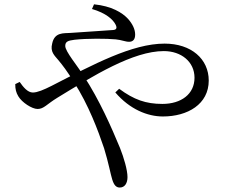

<svg xmlns="http://www.w3.org/2000/svg" viewBox="-20 -799 1040 873"><path d="M524.6 53.7C547.3 53.7 559.7 34.1 559.7 6.2C559.7 -25.5 543.4 -81.6 525.6 -126.3C486.5 -220.6 432.9 -343.2 360.2 -454.7C331.5 -500.7 276.7 -564.9 276.7 -589.9C276.7 -609.7 288.6 -614.3 318.5 -618.2C375.5 -624.6 466.6 -623.9 506.1 -620C532.5 -617.6 549.7 -609 566.8 -609C584.2 -609 594.5 -619.1 594.5 -641.8C594.5 -666.1 582.4 -690.3 562.3 -713.1C535.6 -742 487.3 -771.3 407.5 -779.4L398.3 -758.1C461.9 -739.5 494 -710.5 505.9 -686.6C513.3 -671.2 509.1 -664 495.1 -662.6C465.6 -659.9 383.2 -655.5 299.9 -649.3C269.4 -647.1 228.4 -653.3 217.4 -601.7C207.1 -563.1 227.8 -546.8 245.9 -524.9C264.5 -502.6 285.6 -475.1 316.3 -425.4C382.2 -322.8 426.1 -205.6 453.2 -125C473.3 -59.9 483.4 -3.9 490.1 16.5C498.4 43.9 508.9 53.7 524.6 53.7ZM720.5 -269.4C833.5 -269.4 929.1 -325.4 929.1 -432.7C929.1 -530.8 849.6 -600.7 728.5 -600.7C580.7 -600.7 406.3 -506.9 214.5 -408.6C179.3 -390.8 149.8 -378.3 129.3 -378.3C105.5 -378.3 85.2 -403.8 69.5 -426.4L49.4 -416.6C49.1 -393.6 53.5 -377.3 63.4 -361C79.5 -333.5 125.2 -303.5 150.8 -303.5C179.5 -303.5 191.9 -324.8 241.5 -355C405.9 -455.5 584.9 -566.7 724.9 -566.7C804.3 -566.7 864.4 -518 864.4 -445.5C864.4 -371.3 804.1 -326.5 718.2 -326.5C643.2 -326.5 588.9 -345.7 521.8 -395.4L504.3 -378.7C570.2 -301.7 651.1 -269.4 720.5 -269.4Z"/></svg>

Font: Source Han Serif CN VF
Style: Regular
Weight: 250
Designer: Ryoko NISHIZUKA 西塚涼子 (kana & ideographs); Frank Grießhammer (Latin, Greek & Cyrillic); Wenlong ZHANG 张文龙 (bopomofo); San
Foundry: Adobe
Version: Version 2.002;hotconv 1.1.0;makeotfexe 2.6.0